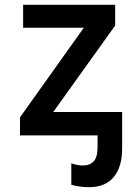

<svg xmlns="http://www.w3.org/2000/svg" viewBox="-20 -562 570 797"><path d="M63 0V-75L328 -447H76V-542H458V-456L201 -97H487V54Q487 131 452 173Q417 215 350 215Q327 215 308.5 212Q290 209 276 205V116Q301 125 324 125Q353 125 369 107.5Q385 90 385 48V0Z"/></svg>

Font: Noto Sans Mono Condensed SemiBold
Style: Regular
Weight: 600
Width: 3
Designer: Monotype Design Team
Foundry: Monotype Imaging Inc.
Version: Version 2.014